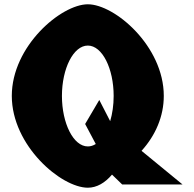

<svg xmlns="http://www.w3.org/2000/svg" viewBox="-20 -860 906 895"><path d="M35 -413C35 -181 265 15 389.5 15C430.9 15 469.4 -7.5 502.1 -46.1L549.7 0H831L639.8 -156.9C705.1 -228.9 743.5 -317.9 743.5 -413C743.5 -645 514.7 -840 389.5 -840C265 -840 35 -645 35 -413ZM268.7 -412.8C268.7 -540.4 322.1 -647.6 389.4 -647.6C456.7 -647.6 509.8 -540.4 509.8 -412.8C509.8 -370.3 503.9 -330 493.6 -295.2L442.8 -394L376.9 -282L426.4 -188.7C414.8 -181.4 402.3 -177.4 389.4 -177.4C322.1 -177.4 268.7 -285.2 268.7 -412.8Z"/></svg>

Font: Blink
Style: Wide
Weight: 400
Designer: Mew Too
Foundry: Cannot Into Space Fonts
Version: Version 001.000